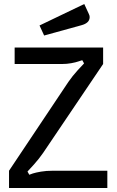

<svg xmlns="http://www.w3.org/2000/svg" viewBox="-20 -937 585 957"><path d="M427 -852Q427 -822 385 -811L200 -760L177 -810L400 -917L423 -867Q427 -859 427 -852ZM242 -86H515V0H25V-86L321 -529Q341 -558 366 -585.5Q391 -613 399 -621L390 -637Q386 -636 371.5 -631Q357 -626 335 -622Q313 -618 290 -618H53V-700H494V-618L195 -175Q175 -146 150 -118Q125 -90 117 -82L126 -66Q130 -68 144 -72.5Q158 -77 184 -81.5Q210 -86 242 -86Z"/></svg>

Font: Voces
Style: Regular
Weight: 400
Designer: Ana Paula Megda, Pablo Ugerman
Foundry: Ana Paula Megda, Pablo Ugerman
Version: Version 1.100